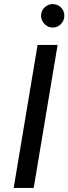

<svg xmlns="http://www.w3.org/2000/svg" viewBox="-20 -920 335 940"><path d="M47 0 164 -700H262L145 0ZM238 -785Q215 -785 198 -802.5Q181 -820 181 -843Q181 -867 198 -883.5Q215 -900 238 -900Q262 -900 278.5 -883.5Q295 -867 295 -843Q295 -820 278.5 -802.5Q262 -785 238 -785Z"/></svg>

Font: Figtree Light Medium
Style: Italic
Weight: 500
Italic angle: -9.5°
Version: Version 2.000